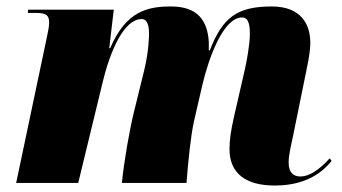

<svg xmlns="http://www.w3.org/2000/svg" viewBox="-20 -566 1059 594"><path d="M830 8C922 8 974 -29 1006 -68L1000 -76C983 -58 947 -20 909 -20C888 -20 873 -32 873 -63C873 -89 881 -117 888 -152L922 -319C929 -355 940 -399 940 -434C940 -490 912 -546 821 -546C714 -546 669 -513 629 -410H626V-436C622 -501 593 -546 509 -546C439 -546 370 -533 321 -417H318L332 -536H67L66 -526H91C124 -526 132 -518 132 -496C132 -481 127 -462 124 -446L30 0H222L297 -309C321 -410 364 -507 418 -507C436 -507 441 -486 441 -463C441 -456 441 -410 426 -348L395 -222C380 -161 364 -68 357 0H557C562 -65 570 -145 580 -190L606 -303C626 -388 671 -512 729 -512C751 -512 753 -484 753 -460C753 -429 743 -375 737 -349L704 -205C694 -161 690 -132 690 -105C690 -29 741 8 830 8Z"/></svg>

Font: Noto Serif Display Black
Style: Italic
Weight: 900
Italic angle: -12°
Designer: Monotype Design Team
Foundry: Monotype Imaging Inc.
Version: Version 2.009